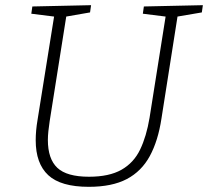

<svg xmlns="http://www.w3.org/2000/svg" viewBox="-20 -715 804 742"><path d="M536 -690 764 -695 760 -667 666 -651 604 -257Q591 -171 559 -112Q527 -53 470 -23Q413 7 323 7Q215 7 166.5 -38Q118 -83 118 -173Q118 -210 125 -251L189 -651L101 -662L105 -690L332 -695L328 -667L236 -651L172 -247Q169 -227 167 -208.5Q165 -190 165 -174Q165 -101 201.5 -66.5Q238 -32 324 -32Q402 -32 449.5 -59Q497 -86 521.5 -137Q546 -188 558 -260L620 -651L532 -662Z"/></svg>

Font: Bitter Light
Style: Italic
Weight: 300
Italic angle: -9°
Designer: Sol Matas, and Bitter project Authors
Foundry: Sol Matas
Version: Version 2.001